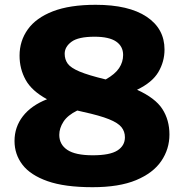

<svg xmlns="http://www.w3.org/2000/svg" viewBox="-20 -770 768 800"><path d="M365.5 10Q249.5 10 178 -15.2Q106.5 -40.5 73.5 -83.8Q40.5 -127 40.5 -182.5Q40.5 -240.5 75.2 -285.5Q110 -330.5 176 -356.5Q112.5 -391 87 -437Q61.5 -483 61.5 -538Q61.5 -599.5 95.8 -647.5Q130 -695.5 200.2 -722.8Q270.5 -750 378.5 -750Q516.5 -750 591 -700.2Q665.5 -650.5 665.5 -563.5Q665.5 -513.5 640 -470Q614.5 -426.5 551 -396Q627 -361.5 656.5 -315.8Q686 -270 686 -209.5Q686 -149 652 -99Q618 -49 547.2 -19.5Q476.5 10 365.5 10ZM249.5 -546Q249.5 -522.5 262 -505Q274.5 -487.5 311.2 -472Q348 -456.5 420.5 -439Q459.5 -461 476.2 -486.2Q493 -511.5 493 -541Q493 -577 463.8 -597Q434.5 -617 374 -617Q306.5 -617 278 -596Q249.5 -575 249.5 -546ZM227 -208Q227 -168 260.5 -145.5Q294 -123 366.5 -123Q438 -123 469.2 -143Q500.5 -163 500.5 -198Q500.5 -222 486.2 -240Q472 -258 434.2 -273.2Q396.5 -288.5 325.5 -304Q313.5 -306.5 302 -309.5Q262 -290 244.5 -263Q227 -236 227 -208Z"/></svg>

Font: Encode Sans SemiExpanded SemiExpanded ExtraBold
Style: Regular
Weight: 800
Width: 6
Designer: Multiple Designers
Foundry: Impallari Type
Version: Version 3.000; ttfautohint (v1.8.3) -l 8 -r 50 -G 200 -x 14 